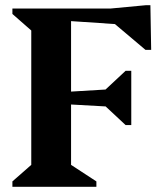

<svg xmlns="http://www.w3.org/2000/svg" viewBox="-20 -723 642 743"><path d="M28 0V-21L101 -85V-605L28 -669V-690H255V-85L353 -21V0ZM463 -307 212 -321V-366L463 -381ZM466 -239 375 -324V-364L466 -449H488V-239ZM542 -622 214 -644V-690H542ZM543 -530 408 -644V-690L546 -703H562L565 -530Z"/></svg>

Font: Platypi Light SemiBold
Style: Regular
Weight: 600
Version: Version 1.200